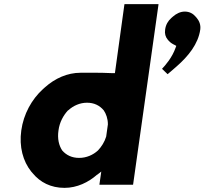

<svg xmlns="http://www.w3.org/2000/svg" viewBox="-20 -887 990 929"><path d="M310 -353C335 -376 367 -390 401 -390C435 -390 462 -377 482 -353C493 -337 502 -313 502 -286V-285L494 -228V-227C486 -200 471 -177 454 -159C430 -137 398 -123 363 -123C328 -123 301 -136 281 -159C265 -183 257 -216 263 -256C268 -295 286 -328 309 -353ZM747 -866 746 -867H583L582 -866L536 -533H526C463 -536 398 -535 370 -535C306 -535 246 -508 197 -464L188 -456C133 -406 94 -335 83 -256C72 -177 91 -107 131 -57L138 -49C174 -5 226 22 292 22C353 22 408 -5 450 -42H451L470 -57L461 6L462 7H623L624 6ZM809 -800C793 -786 782 -767 779 -744C776 -724 781 -708 791 -696L797 -689C804 -681 815 -674 826 -669L833 -665L830 -657C813 -608 780 -571 764 -554L791 -528C802 -537 814 -548 827 -559L835 -566C891 -615 939 -674 949 -744C952 -767 944 -786 932 -800L926 -807C914 -821 897 -831 874 -831C853 -831 833 -821 817 -807Z"/></svg>

Font: Hussar Woodtype
Style: SeBdObl
Weight: 900
Foundry: Cannot Into Space Fonts
Version: Version 1.07